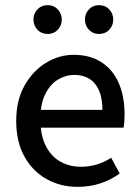

<svg xmlns="http://www.w3.org/2000/svg" viewBox="-20 -714 542 746"><path d="M281 12Q215 12 160.5 -18.5Q106 -49 74.5 -106.5Q43 -164 43 -244Q43 -324 75 -381Q107 -438 158 -469.5Q209 -501 266 -501Q330 -501 374.5 -472Q419 -443 441.5 -391Q464 -339 464 -270Q464 -255 463 -241Q462 -227 460 -218H118L117 -287H378Q378 -353 349.5 -388Q321 -423 268 -423Q236 -423 205.5 -405Q175 -387 155.5 -347.5Q136 -308 137 -245Q138 -184 159.5 -144Q181 -104 216.5 -85Q252 -66 294 -66Q327 -66 356.5 -75Q386 -84 412 -101L445 -40Q413 -16 371.5 -2Q330 12 281 12ZM166 -582Q141 -582 125.5 -598.5Q110 -615 110 -638Q110 -661 125.5 -677.5Q141 -694 166 -694Q189 -694 204.5 -677.5Q220 -661 220 -638Q220 -615 204.5 -598.5Q189 -582 166 -582ZM364 -582Q341 -582 325.5 -598.5Q310 -615 310 -638Q310 -661 325.5 -677.5Q341 -694 364 -694Q389 -694 404.5 -677.5Q420 -661 420 -638Q420 -615 404.5 -598.5Q389 -582 364 -582Z"/></svg>

Font: Mada Medium
Style: Regular
Weight: 500
Designer: Khaled Hosny
Version: Version 1.5